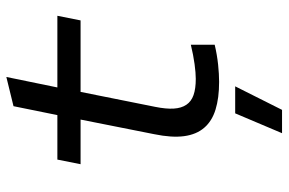

<svg xmlns="http://www.w3.org/2000/svg" viewBox="-168 -518 887 590"><g transform="rotate(-90 275.0 -223.5)"><path d="M432.1 -6.8Q401.4 0.5 371.3 3.7Q341.3 6.8 317.9 6.8Q268.1 6.8 232.7 -4.2Q197.3 -15.1 176.8 -39.1Q156.2 -63 151.1 -100.8Q146 -138.7 157.2 -192.9L202.1 -418.9H64.9L79.1 -490.2H215.8L243.2 -625L333 -647L300.8 -490.2H521L506.8 -418.9H287.1L241.2 -189.9Q234.4 -156.2 235.8 -132.6Q237.3 -108.9 247.6 -93.8Q257.8 -78.6 277.3 -71.8Q296.9 -64.9 327.1 -64.9Q345.2 -64.9 372.6 -68.6Q399.9 -72.3 432.1 -80.1ZM304.2 56.2 231.9 200.2H160.2L221.2 56.2Z"/></g></svg>

Font: Code New Roman
Style: Italic
Weight: 400
Italic angle: -11°
Monospace: yes
Designer: Sam Radian
Foundry: Code New Roman
Version: Version 1.508 October 19, 2014